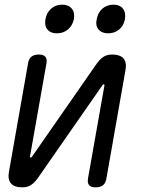

<svg xmlns="http://www.w3.org/2000/svg" viewBox="-20 -794 640 824"><path d="M19 -60 100 -520Q103 -541 114.5 -550.5Q126 -560 147 -560Q166 -560 174.5 -550.5Q183 -541 179 -520L109 -124Q108 -121 109 -119.5Q110 -118 112 -118Q114 -118 115.5 -119.5Q117 -121 119 -124L391 -515Q405 -536 421 -548Q437 -560 461 -560Q496 -560 510.5 -542.5Q525 -525 518 -490L437 -30Q434 -9 422.5 0.5Q411 10 390 10Q371 10 362.5 0.5Q354 -9 358 -30L428 -426Q429 -429 428 -430.5Q427 -432 425 -432Q423 -432 421.5 -430.5Q420 -429 418 -426L146 -35Q132 -14 116 -2Q100 10 76 10Q41 10 26.5 -7.5Q12 -25 19 -60ZM444 -651Q417 -651 403 -667.5Q389 -684 395 -711Q400 -740 419.5 -757Q439 -774 467 -774Q494 -774 507.5 -757Q521 -740 516 -711Q511 -684 491.5 -667.5Q472 -651 444 -651ZM224 -651Q197 -651 183.5 -667.5Q170 -684 175 -711Q180 -740 199.5 -757Q219 -774 247 -774Q274 -774 288 -757Q302 -740 297 -711Q291 -684 271.5 -667.5Q252 -651 224 -651Z"/></svg>

Font: Maple Mono Light
Style: Italic
Weight: 300
Italic angle: -10°
Monospace: yes
Designer: subframe7536
Version: Version 7.000